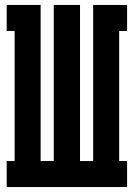

<svg xmlns="http://www.w3.org/2000/svg" viewBox="-20 -755 540 775"><path d="M7 0V-105H39V-630H7V-735H144V-105H197V-735H303V-105H356V-735H493V-630H461V-105H493V0Z"/></svg>

Font: Iosevka Curly Slab Extrabold
Style: Regular
Weight: 800
Monospace: yes
Designer: Belleve Invis
Foundry: Belleve Invis
Version: Version 22.1.2; ttfautohint (v1.8.4)